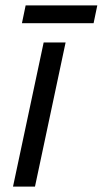

<svg xmlns="http://www.w3.org/2000/svg" viewBox="-20 -693 381 713"><path d="M28.3 0 142.1 -535.2H223.6L109.9 0ZM61.5 -606.9 75.2 -672.9H341.3L327.6 -606.9Z"/></svg>

Font: Open Sans
Style: Italic
Weight: 400
Italic angle: -12°
Designer: Monotype Design Team
Foundry: Monotype Imaging Inc.
Version: Version 3.000; ttfautohint (v1.8.4)